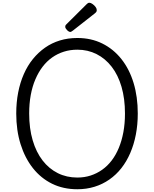

<svg xmlns="http://www.w3.org/2000/svg" viewBox="-20 -1356 1120 1395"><path d="M542 19Q440 19 358.5 -21Q277 -61 219 -134.5Q161 -208 129.5 -308.5Q98 -409 98 -531Q98 -612 112 -684Q126 -756 153 -817.5Q180 -879 219 -927Q258 -975 307 -1009.5Q356 -1044 415 -1062Q474 -1080 542 -1080Q642 -1080 723 -1040Q804 -1000 862 -927Q920 -854 950.5 -753.5Q981 -653 981 -531Q981 -450 967 -378Q953 -306 926.5 -244.5Q900 -183 862 -134.5Q824 -86 774.5 -51.5Q725 -17 666.5 1Q608 19 542 19ZM542 -66Q593 -66 638 -80.5Q683 -95 722 -122.5Q761 -150 791.5 -190Q822 -230 843.5 -282Q865 -334 876.5 -396.5Q888 -459 888 -531Q888 -639 863 -725Q838 -811 791.5 -871Q745 -931 681.5 -963Q618 -995 542 -995Q490 -995 444 -980.5Q398 -966 359 -938.5Q320 -911 289.5 -871Q259 -831 237 -779.5Q215 -728 203.5 -666Q192 -604 192 -531Q192 -423 217.5 -336.5Q243 -250 289.5 -190Q336 -130 400 -98Q464 -66 542 -66ZM491 -1124Q480 -1124 467 -1137.5Q454 -1151 454 -1161Q454 -1165 455 -1169Q456 -1173 462 -1179L609 -1325Q614 -1330 618.5 -1333Q623 -1336 630 -1336Q639 -1336 652 -1327Q665 -1318 674 -1306Q683 -1294 683 -1283Q683 -1276 680.5 -1271Q678 -1266 668 -1258L510 -1134Q504 -1130 499.5 -1127Q495 -1124 491 -1124Z"/></svg>

Font: Playwrite AR
Style: Regular
Weight: 400
Designer: Veronika Burian, José Scaglione
Foundry: TypeTogether
Version: Version 1.002